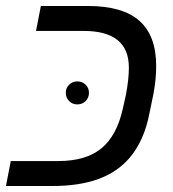

<svg xmlns="http://www.w3.org/2000/svg" viewBox="-31 -619 576 639"><path d="M466.8 -244.1Q458 -197.3 441.4 -159.9Q424.8 -122.6 400.4 -93.8Q359.9 -46.4 296.4 -23.2Q232.9 0 145 0H-11.2L4.9 -83H163.1Q254.9 -83 306.4 -125.2Q357.9 -167.5 377.9 -257.8L388.2 -304.2Q393.1 -330.1 395.5 -352.8Q397.9 -375.5 397.9 -394Q397.9 -516.1 247.1 -516.1H88.9L105 -599.1H261.2Q377.4 -599.1 433.1 -549.6Q488.8 -500 488.8 -399.9Q488.8 -377.9 486.6 -355Q484.4 -332 480 -308.1ZM188 -310.5Q188 -326.2 199.2 -337.2Q210.4 -348.1 226.1 -348.1Q242.7 -348.1 253.9 -337.2Q265.1 -326.2 265.1 -310.5Q265.1 -293.5 253.9 -282.5Q242.7 -271.5 226.1 -271.5Q210.4 -271.5 199.2 -282.5Q188 -293.5 188 -310.5Z"/></svg>

Font: Arimo
Style: Italic
Weight: 400
Italic angle: -12°
Designer: Steve Matteson
Foundry: Monotype Imaging Inc.
Version: Version 1.33